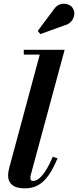

<svg xmlns="http://www.w3.org/2000/svg" viewBox="-20 -1023 428 1053"><path d="M117 10Q68.5 10 46.5 -9Q24.5 -28 24.5 -58.5Q24.5 -72.5 26.5 -83.2Q28.5 -94 30.5 -102L198 -723.5H110.5V-750H334.5L149 -64.5Q148 -60 147.2 -55.5Q146.5 -51 146.5 -47Q146.5 -30.5 161.5 -30.5Q176.5 -30.5 193 -43Q209.5 -55.5 228.8 -84.5Q248 -113.5 269.5 -163.5L295.5 -154.5Q271 -96 245 -59.8Q219 -23.5 188 -6.8Q157 10 117 10ZM201 -836 187 -853.5 274.5 -970.5Q286 -988 301 -995.5Q316 -1003 331.2 -1002.5Q346.5 -1002 359.2 -995.8Q372 -989.5 378.5 -979Q389.5 -963 387.2 -943Q385 -923 371.5 -906.5Q358 -890 334.5 -884Z"/></svg>

Font: Bodoni Moda 9pt
Style: Bold Italic
Weight: 700
Italic angle: -13°
Designer: Owen Earl
Foundry: indestructible type
Version: Version 2.004